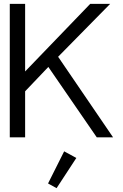

<svg xmlns="http://www.w3.org/2000/svg" viewBox="-20 -716 640 1001"><path d="M450.5 -696 111 -343.5V-696H31V0H111V-240L232 -367L484.5 0H569.5L283 -420L554.5 -696ZM230.5 240.5 275 265 378 107.5 314.5 73Z"/></svg>

Font: Kode Mono
Style: Regular
Weight: 400
Monospace: yes
Designer: Isa Ozler
Foundry: Kadena LLC
Version: Version 1.000;gftools[0.9.28]